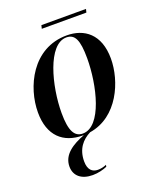

<svg xmlns="http://www.w3.org/2000/svg" viewBox="-160 -742 874 1072"><g transform="rotate(-20 276.5 -205.5)"><path d="M214 -628H479L484 -648H219ZM226 10H232C159 38 96 77 96 148C96 204 137 237 203 237C235 237 266 229 289 219L291 208C273 216 256 219 240 219C207 219 183 199 183 149C183 75 221 32 270 7C442 -20 520 -207 520 -340C520 -486 435 -546 332 -546C126 -546 34 -345 34 -196C34 -57 111 10 226 10ZM230 0C182 0 157 -40 157 -148C157 -307 216 -536 326 -536C376 -536 396 -496 396 -387C396 -228 343 0 230 0Z"/></g></svg>

Font: Noto Serif Display SemiCondensed SemiBold
Style: Italic
Weight: 600
Width: 4
Italic angle: -12°
Designer: Monotype Design Team
Foundry: Monotype Imaging Inc.
Version: Version 2.009